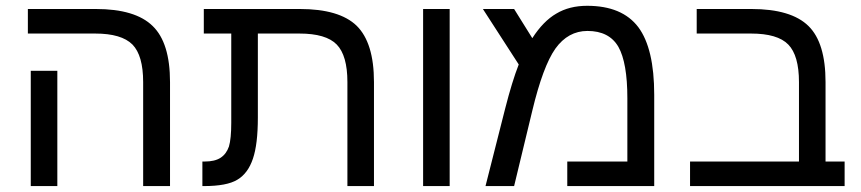

<svg xmlns="http://www.w3.org/2000/svg" viewBox="-20 -629 2910 649"><path d="M173.8 0Q151.4 0 84 0Q84 -24.4 84 -97.7Q84 -116.2 84 -143.6Q84 -225.6 84 -389.6Q106.4 -389.6 173.8 -389.6Q173.8 -292 173.8 0ZM554.7 0Q531.2 0 463.9 0Q463.9 -87.9 463.9 -351.6Q463.9 -441.4 427.7 -478.5Q390.6 -515.6 301.8 -515.6Q225.6 -515.6 74.2 -515.6Q74.2 -537.1 74.2 -598.6Q131.8 -598.6 303.7 -598.6Q437.5 -598.6 496.1 -541Q554.7 -484.4 554.7 -351.6Q554.7 -234.4 554.7 0Z M761.7 -515.6Q738.3 -515.6 668.9 -515.6Q668.9 -537.1 668.9 -598.6Q750 -598.6 993.2 -598.6Q1127 -598.6 1185.5 -542Q1244.1 -484.4 1244.1 -351.6Q1244.1 -234.4 1244.1 0Q1221.7 0 1154.3 0Q1154.3 -87.9 1154.3 -351.6Q1154.3 -441.4 1118.2 -478.5Q1082 -515.6 992.2 -515.6Q945.3 -515.6 851.6 -515.6Q851.6 -445.3 851.6 -231.4Q851.6 -141.6 835 -92.8Q818.4 -43 782.2 -21.5Q747.1 0 668.9 0Q667 0 664.1 0Q664.1 -3.9 664.1 -7.8Q664.1 -31.2 664.1 -83Q666 -83 671.9 -83Q706.1 -83 725.6 -95.7Q745.1 -108.4 753.9 -133.8Q761.7 -160.2 761.7 -213.9Q761.7 -314.5 761.7 -515.6Z M1410.2 -598.6Q1432.6 -598.6 1500 -598.6Q1500 -449.2 1500 0Q1477.5 0 1410.2 0Q1410.2 -15.6 1410.2 -37.1Q1410.2 -140.6 1410.2 -375Q1410.2 -430.7 1410.2 -598.6Z M1964.8 -609.4Q2083 -609.4 2137.7 -537.1Q2191.4 -464.8 2191.4 -308.6Q2191.4 -205.1 2191.4 0Q2118.2 0 1897.5 0Q1897.5 -20.5 1897.5 -83Q1948.2 -83 2100.6 -83Q2100.6 -136.7 2100.6 -296.9Q2100.6 -417 2070.3 -470.7Q2039.1 -524.4 1965.8 -524.4Q1900.4 -524.4 1857.4 -464.8Q1815.4 -405.3 1779.3 -254.9Q1758.8 -169.9 1717.8 0Q1693.4 0 1621.1 0Q1637.7 -65.4 1687.5 -261.7Q1710.9 -353.5 1733.4 -411.1Q1693.4 -473.6 1612.3 -598.6Q1638.7 -598.6 1717.8 -598.6Q1733.4 -574.2 1779.3 -500Q1816.4 -557.6 1860.4 -583Q1904.3 -609.4 1964.8 -609.4Z M2335 -515.6Q2335 -537.1 2335 -598.6Q2381.8 -598.6 2519.5 -598.6Q2654.3 -598.6 2712.9 -541Q2770.5 -484.4 2770.5 -351.6Q2770.5 -261.7 2770.5 -83Q2787.1 -83 2835 -83Q2835 -62.5 2835 0Q2705.1 0 2312.5 0Q2312.5 -20.5 2312.5 -83Q2404.3 -83 2680.7 -83Q2680.7 -150.4 2680.7 -351.6Q2680.7 -441.4 2644.5 -478.5Q2608.4 -515.6 2518.6 -515.6Q2457 -515.6 2335 -515.6Z"/></svg>

Font: Noto Sans Hebrew DECATHLON 
Style: Regular
Weight: 400
Designer: Monotype Design team
Version: Version 1.03 uh